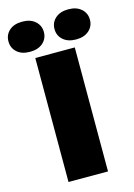

<svg xmlns="http://www.w3.org/2000/svg" viewBox="-190 -979 729 1047"><g transform="rotate(-15 174.0 -455.0)"><path d="M62 0V-700H285V0ZM44 -740Q-3 -740 -29.5 -764Q-56 -788 -56 -825Q-56 -862 -29.5 -886Q-3 -910 44 -910Q90 -910 117 -886Q144 -862 144 -825Q144 -788 117 -764Q90 -740 44 -740ZM304 -740Q258 -740 231 -764Q204 -788 204 -825Q204 -862 231 -886Q258 -910 304 -910Q350 -910 377 -886Q404 -862 404 -825Q404 -788 377 -764Q350 -740 304 -740Z"/></g></svg>

Font: Golos Text ExtraBold
Style: Regular
Weight: 800
Designer: A.Korolkova, Vitaly Kuzmin
Foundry: ParaType Ltd
Version: Version 2.004